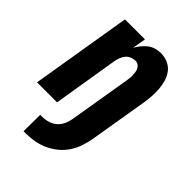

<svg xmlns="http://www.w3.org/2000/svg" viewBox="-218 -624 936 936"><g transform="rotate(45 250.0 -156.5)"><path d="M122 215 123 101H137Q157 101 177 95Q197 89 213 75Q229 61 237.5 42Q246 23 249 4L302 -314Q304 -325 305 -335Q306 -345 305.5 -355.5Q305 -366 303.5 -376Q302 -386 297 -394.5Q292 -403 284 -408.5Q276 -414 265 -414Q252 -414 238.5 -408.5Q225 -403 216 -392.5Q207 -382 202 -369Q197 -356 194 -342L138 0H0L86 -520H224L212 -450Q221 -466 233 -481Q245 -496 259.5 -507Q274 -518 291.5 -523Q309 -528 326 -528Q352 -528 375 -518Q398 -508 412.5 -489Q427 -470 434 -446.5Q441 -423 443 -398Q445 -373 443 -347Q441 -321 437 -295L387 4Q382 32 372.5 60.5Q363 89 346 114.5Q329 140 304.5 160Q280 180 252 192.5Q224 205 195 210Q166 215 137 215Z"/></g></svg>

Font: Iosevka Term Curly Heavy
Style: Italic
Weight: 900
Italic angle: -9°
Designer: Belleve Invis
Foundry: Belleve Invis
Version: Version 32.3.0